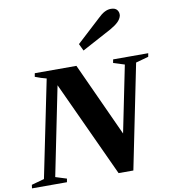

<svg xmlns="http://www.w3.org/2000/svg" viewBox="-126 -1101 1064 1190"><g transform="rotate(-10 405.5 -505.5)"><path d="M420 -830 571 -969Q613 -1011 652 -1011Q680 -1011 691.5 -995.5Q703 -980 700 -960Q695 -939 677 -921.5Q659 -904 627 -886L441 -786ZM-19 -22Q31 -36 61 -44L186 -655Q153 -663 115 -678L119 -700H381L593 -237L678 -656Q656 -662 608 -678L612 -700H833L829 -678Q779 -664 749 -656L616 0H523L245 -602L132 -44Q154 -38 202 -22L198 0H-22Z"/></g></svg>

Font: Trirong Black
Style: Italic
Weight: 900
Italic angle: -12°
Designer: Katatrad Team
Foundry: CadsonDemak
Version: Version 1.001